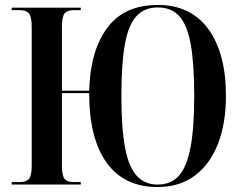

<svg xmlns="http://www.w3.org/2000/svg" viewBox="-20 -745 980 775"><path d="M616 10Q482 10 411 -87.5Q340 -185 340 -369H230V-77Q230 -36 240.5 -23Q251 -10 278 -10H306V0H27V-10H60Q86 -10 97 -23Q108 -36 108 -77V-636Q108 -677 97 -690.5Q86 -704 60 -704H27V-714H306V-704H278Q251 -704 240.5 -690.5Q230 -677 230 -636V-379H340Q344 -539 412.5 -632Q481 -725 617 -725Q750 -725 821 -627.5Q892 -530 892 -358Q892 -246 859.5 -163.5Q827 -81 765.5 -35.5Q704 10 616 10ZM616 0Q670 0 702 -35.5Q734 -71 749 -150Q764 -229 764 -358Q764 -487 750 -565.5Q736 -644 704 -679.5Q672 -715 617 -715Q563 -715 530.5 -679.5Q498 -644 484 -565.5Q470 -487 470 -358Q470 -229 484.5 -150.5Q499 -72 531.5 -36Q564 0 616 0Z"/></svg>

Font: Noto Serif Display Condensed SemiBold
Style: Regular
Weight: 600
Width: 3
Designer: Monotype Design Team
Foundry: Monotype Imaging Inc.
Version: Version 2.009